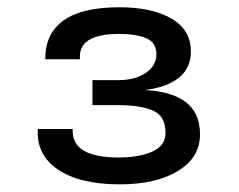

<svg xmlns="http://www.w3.org/2000/svg" viewBox="-20 -918 640 515"><path d="M301.5 -423.5Q194.5 -423.5 135.8 -463Q77 -502.5 81.5 -572H175Q173 -532.5 204.5 -514Q236 -495.5 297.5 -495.5Q353.5 -495.5 388.8 -511.5Q424 -527.5 424 -561.5Q424 -606.5 390.8 -621.2Q357.5 -636 296.5 -636H228V-703H296.5Q342.5 -703 371 -722.5Q399.5 -742 399.5 -772Q399.5 -804 372.2 -815.5Q345 -827 298.5 -827Q245 -827 218.2 -810.5Q191.5 -794 194.5 -759H101.5Q101 -828 150.5 -863.2Q200 -898.5 300 -898.5Q387.5 -898.5 439.8 -868.2Q492 -838 492 -780Q492 -735.5 459.8 -709.5Q427.5 -683.5 368 -676.5Q441 -673 478.8 -643.8Q516.5 -614.5 516.5 -557.5Q516.5 -495.5 457.5 -459.5Q398.5 -423.5 301.5 -423.5Z"/></svg>

Font: Spline Sans Mono Medium
Style: Regular
Weight: 500
Monospace: yes
Version: Version 1.004